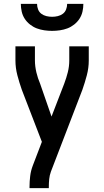

<svg xmlns="http://www.w3.org/2000/svg" viewBox="-20 -975 540 995"><path d="M133 0V-7Q133 -35 136.5 -63Q140 -91 150 -117L197 -240L93 -510Q80 -547 70 -585Q60 -623 60 -662V-735H161V-662Q161 -646 163 -630.5Q165 -615 168.5 -600Q172 -585 177 -570Q182 -555 188 -541L247 -371L313 -542Q324 -571 331.5 -601Q339 -631 339 -662V-735H440V-661Q440 -623 430 -585Q420 -547 407 -510L244 -86Q237 -67 235 -47Q233 -27 233 -7V0ZM250 -815Q230 -815 209.5 -818Q189 -821 170.5 -828Q152 -835 135.5 -848Q119 -861 108 -878Q97 -895 92.5 -915Q88 -935 88 -955H172Q172 -940 177.5 -926Q183 -912 194.5 -903.5Q206 -895 220.5 -891.5Q235 -888 250 -888Q265 -888 279.5 -891.5Q294 -895 305.5 -903.5Q317 -912 322.5 -926Q328 -940 328 -955H412Q412 -935 407.5 -915Q403 -895 392 -878Q381 -861 364.5 -848Q348 -835 329.5 -828Q311 -821 290.5 -818Q270 -815 250 -815Z"/></svg>

Font: Iosevka Curly Semibold
Style: Regular
Weight: 600
Monospace: yes
Designer: Belleve Invis
Foundry: Belleve Invis
Version: Version 22.1.2; ttfautohint (v1.8.4)